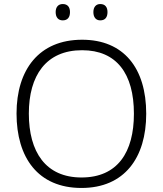

<svg xmlns="http://www.w3.org/2000/svg" viewBox="-20 -922 808 952"><path d="M256 -862C256 -836 269 -821 291 -821C315 -821 327 -836 327 -862C327 -887 315 -902 291 -902C269 -902 256 -887 256 -862ZM443 -862C443 -836 456 -821 477 -821C501 -821 513 -836 513 -862C513 -887 501 -902 477 -902C456 -902 443 -887 443 -862ZM705 -358C705 -585 593 -725 387 -725C173 -725 62 -576 62 -359C62 -141 168 10 384 10C597 10 705 -140 705 -358ZM123 -359C123 -547 208 -673 387 -673C558 -673 644 -557 644 -358C644 -167 563 -42 384 -42C206 -42 123 -169 123 -359Z"/></svg>

Font: Noto Sans Myanmar UI Light
Style: Regular
Weight: 300
Designer: Monotype Design Team
Foundry: Monotype Imaging Inc.
Version: Version 2.103